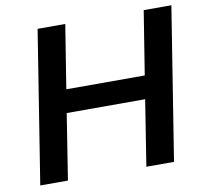

<svg xmlns="http://www.w3.org/2000/svg" viewBox="-79 -790 930 875"><g transform="rotate(-10 386.5 -352.5)"><path d="M38 0 150 -705H278L231 -411H594L641 -705H769L657 0H529L577 -304H214L166 0Z"/></g></svg>

Font: Nunito Sans 12pt
Style: Bold Italic
Weight: 700
Italic angle: -9°
Designer: Vernon Adams
Foundry: Vernon Adams
Version: Version 3.101;gftools[0.9.27]